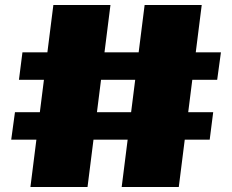

<svg xmlns="http://www.w3.org/2000/svg" viewBox="-20 -735 931 770"><path d="M423 -715 331 15H102L194 -715ZM789 -715 697 15H468L560 -715ZM866 -525 851 -415H56L70 -525ZM835 -285 821 -175H25L40 -285Z"/></svg>

Font: Pathway Extreme SemiCondensed Black
Style: Regular
Weight: 900
Width: 4
Version: Version 1.001;gftools[0.9.26]